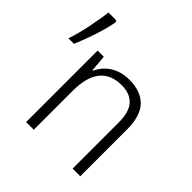

<svg xmlns="http://www.w3.org/2000/svg" viewBox="-188 -862 1010 1010"><g transform="rotate(45 317.0 -357.0)"><path d="M381 -542Q466 -542 511.5 -495.5Q557 -449 557 -348V0H500V-344Q500 -421 467.5 -457Q435 -493 373 -493Q292 -493 251.5 -442Q211 -391 211 -290V0H154V-532H200L208 -440H212Q225 -470 249 -493Q273 -516 306 -529Q339 -542 381 -542ZM116 -704Q109 -666 97 -625Q85 -584 70.5 -544.5Q56 -505 41 -469H0Q9 -496 17.5 -528Q26 -560 32.5 -592.5Q39 -625 44.5 -656.5Q50 -688 53 -714H110Z"/></g></svg>

Font: Noto Sans Display Light
Style: Regular
Weight: 300
Designer: Monotype Design Team
Foundry: Monotype Imaging Inc.
Version: Version 2.003